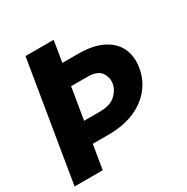

<svg xmlns="http://www.w3.org/2000/svg" viewBox="-165 -872 992 1016"><g transform="rotate(-30 331.0 -364.0)"><path d="M124 -727.5H295.9L274.9 -598.6H371.6Q461.9 -598.6 519.8 -569.3Q577.6 -540 601.3 -489Q625 -438 614.3 -372.6Q603.5 -306.6 562.7 -255.9Q522 -205.1 454.6 -176.3Q387.2 -147.5 296.9 -147.5H200.2L175.8 0H3.9ZM221.2 -275.9H318.4Q381.3 -276.4 412.8 -305.2Q444.3 -334 450.7 -370.6Q456.5 -408.2 434.8 -438.5Q413.1 -468.8 350.1 -468.8H253.4Z"/></g></svg>

Font: Inter Display ExtraBold
Style: Italic
Weight: 800
Italic angle: -9.39999°
Designer: Rasmus Andersson
Foundry: rsms
Version: Version 4.000;git-a52131595